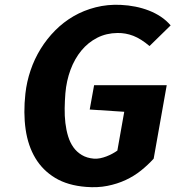

<svg xmlns="http://www.w3.org/2000/svg" viewBox="-20 -779 739 809"><path d="M627.5 -110.5Q603.5 -84 574.2 -60.5Q545 -37 509.5 -20.5Q474 -4 432.5 4.2Q391 12.5 342.5 8.5Q265.5 2.5 212.8 -29.2Q160 -61 129 -112.8Q98 -164.5 88 -233.8Q78 -303 87 -384.5Q92.5 -434.5 108.8 -482.5Q125 -530.5 151.2 -573Q177.5 -615.5 212.5 -650.8Q247.5 -686 290.2 -710.8Q333 -735.5 383 -748.2Q433 -761 488.5 -758.5Q520.5 -757 550.5 -751Q580.5 -745 607.5 -734.5Q634.5 -724 657.8 -708.5Q681 -693 699 -672L610 -585Q574 -615.5 541.8 -628Q509.5 -640.5 475 -640Q428 -639.5 389.5 -619.8Q351 -600 322.8 -565.8Q294.5 -531.5 277.2 -485.2Q260 -439 255.5 -386Q253 -354.5 252.5 -322.5Q252 -290.5 255.5 -260.8Q259 -231 267 -204.8Q275 -178.5 289.2 -158.5Q303.5 -138.5 324.8 -125.8Q346 -113 375.5 -110.5Q388 -109.5 401.8 -112.2Q415.5 -115 428.5 -120Q441.5 -125 453.5 -131.5Q465.5 -138 474.5 -144.5L503.5 -308L358 -317.5L376.5 -420H682.5Z"/></svg>

Font: B612
Style: Bold Italic
Weight: 700
Italic angle: -10°
Designer: Nicolas Chauveau, Thomas Paillot, Jonathan Favre-Lamarine, Jean-Luc Vinot
Foundry: AIRBUS
Version: Version 1.008